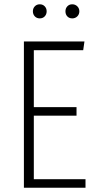

<svg xmlns="http://www.w3.org/2000/svg" viewBox="-20 -878 455 898"><path d="M198.2 -825.2Q198.2 -811 189.2 -801.5Q180.2 -792 166 -792Q151.9 -792 142.8 -801.5Q133.8 -811 133.8 -825.2Q133.8 -838.9 142.8 -848.4Q151.9 -857.9 166 -857.9Q180.2 -857.9 189.2 -848.4Q198.2 -838.9 198.2 -825.2ZM351.1 -825.2Q351.1 -811 341.6 -801.5Q332 -792 317.9 -792Q303.7 -792 294.9 -801.3Q286.1 -810.5 286.1 -825.2Q286.1 -838.9 294.9 -848.4Q303.7 -857.9 317.9 -857.9Q332 -857.9 341.6 -848.4Q351.1 -838.9 351.1 -825.2ZM375 -684.1 369.1 -643.1H138.2V-377H337.9V-336.9H138.2V-40H379.9V0H91.8V-684.1Z"/></svg>

Font: Fira Sans Compressed ExtraLight
Style: Regular
Weight: 250
Width: 1
Designer: Carrois Corporate & Edenspiekermann AG
Foundry: Carrois Corporate GbR & Edenspiekermann AG
Version: Version 4.203;PS 004.203;hotconv 1.0.88;makeotf.lib2.5.64775